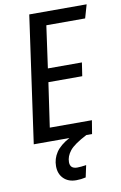

<svg xmlns="http://www.w3.org/2000/svg" viewBox="-99 -744 647 1028"><g transform="rotate(-10 224.0 -230.0)"><path d="M216 -616 184 -387H369L358 -314H174L139 -73H368L356 0H325Q255 36 231.5 65.5Q208 95 208 127Q208 163 247 163Q268 163 296 158L282 223Q257 229 230 229Q187 229 161.5 203.5Q136 178 136 136Q136 96 158.5 62Q181 28 233 0H39L136 -689H448L427 -616Z"/></g></svg>

Font: Fira Sans Compressed
Style: Italic
Weight: 400
Width: 1
Italic angle: -8°
Designer: bBox Type GmbH & Carrois Corporate GbR & Edenspiekermann AG
Foundry: bBox Type GmbH & Carrois Corporate GbR & Edenspiekermann AG
Version: Version 4.301